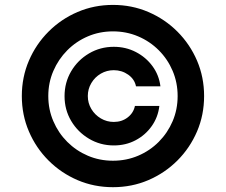

<svg xmlns="http://www.w3.org/2000/svg" viewBox="-20 -759 930 790"><path d="M245.6 -363.3Q245.6 -419.4 272.7 -465.6Q299.8 -511.7 346.2 -539.1Q392.6 -566.4 448.2 -566.4Q497.6 -566.4 539.1 -544.9Q580.6 -523.4 607.4 -486.8Q634.3 -450.2 640.1 -403.8H539.6Q533.7 -433.1 507.6 -451.7Q481.4 -470.2 448.2 -470.2Q419.4 -470.2 395 -456.1Q370.6 -441.9 356 -417.5Q341.3 -393.1 341.3 -363.8Q341.3 -334.5 356 -310.3Q370.6 -286.1 395 -271.7Q419.4 -257.3 448.2 -257.3Q481.4 -257.3 505.4 -275.9Q529.3 -294.4 535.2 -323.2H635.7Q630.4 -276.9 604.2 -240Q578.1 -203.1 537.8 -181.9Q497.6 -160.6 448.2 -160.6Q392.6 -160.6 346.2 -188.2Q299.8 -215.8 272.7 -261.7Q245.6 -307.6 245.6 -363.3ZM444.8 11.2Q367.2 11.2 299.3 -17.8Q231.4 -46.9 179.7 -98.6Q127.9 -150.4 98.9 -218.3Q69.8 -286.1 69.8 -363.8Q69.8 -441.4 98.9 -509.3Q127.9 -577.1 179.7 -628.9Q231.4 -680.7 299.3 -709.7Q367.2 -738.8 444.8 -738.8Q522.5 -738.8 590.3 -709.7Q658.2 -680.7 710 -628.9Q761.7 -577.1 790.8 -509.3Q819.8 -441.4 819.8 -363.8Q819.8 -286.1 790.8 -218.3Q761.7 -150.4 710 -98.6Q658.2 -46.9 590.3 -17.8Q522.5 11.2 444.8 11.2ZM444.8 -97.7Q500 -97.7 548.3 -118.2Q596.7 -138.7 633.3 -175.5Q669.9 -212.4 690.4 -260.5Q710.9 -308.6 710.9 -363.8Q710.9 -418.9 690.4 -467.3Q669.9 -515.6 633.3 -552.2Q596.7 -588.9 548.3 -609.4Q500 -629.9 444.8 -629.9Q389.6 -629.9 341.6 -609.4Q293.5 -588.9 256.8 -552Q220.2 -515.1 199.5 -467Q178.7 -418.9 178.7 -363.8Q178.7 -308.6 199.5 -260.3Q220.2 -211.9 256.8 -175.3Q293.5 -138.7 341.6 -118.2Q389.6 -97.7 444.8 -97.7Z"/></svg>

Font: Inter Cardless Display
Style: Bold
Weight: 700
Designer: Rasmus Andersson
Foundry: rsms
Version: Version 4.001;git-9221beed3